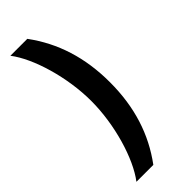

<svg xmlns="http://www.w3.org/2000/svg" viewBox="-290 -783 972 972"><g transform="rotate(-45 196.5 -297.0)"><path d="M295.5 -296.5C295.5 -473.7 248.2 -621.4 154.8 -747.9H33.7C105.8 -654.1 161.6 -465.2 161.6 -296.5C161.6 -128.2 105.8 60.7 33.7 154.5H154.8C248.2 28.1 295.5 -119.3 295.5 -296.5Z"/></g></svg>

Font: TID UI Semi Bold
Style: Regular
Weight: 600
Designer: The TID Project Authors
Foundry: Bakken & Bæck
Version: Version 1.001;hotconv 1.0.109;makeotfexe 2.5.65596